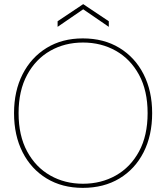

<svg xmlns="http://www.w3.org/2000/svg" viewBox="-20 -898 805 930"><path d="M381 12Q281 12 206 -33.5Q131 -79 89.5 -160.5Q48 -242 48 -350Q48 -457 89.5 -538.5Q131 -620 206 -666Q281 -712 381 -712Q483 -712 558.5 -666Q634 -620 675.5 -538.5Q717 -457 717 -350Q717 -242 675.5 -160.5Q634 -79 558.5 -33.5Q483 12 381 12ZM382 -8Q470 -8 541 -48Q612 -88 653.5 -164.5Q695 -241 695 -350Q695 -459 653.5 -535.5Q612 -612 541 -652Q470 -692 382 -692Q294 -692 223.5 -652Q153 -612 111.5 -535.5Q70 -459 70 -350Q70 -241 111.5 -164.5Q153 -88 223.5 -48Q294 -8 382 -8ZM259 -768V-795L383 -878L507 -795V-768L383 -853Z"/></svg>

Font: DM Sans 20pt Thin
Style: Regular
Weight: 250
Version: Version 4.004;gftools[0.9.30]